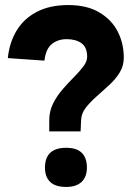

<svg xmlns="http://www.w3.org/2000/svg" viewBox="-20 -730 530 760"><path d="M156 -490 11 -500Q17 -561 45.5 -608.5Q74 -656 125.5 -683Q177 -710 250 -710Q324 -710 373 -681Q422 -652 446 -605Q470 -558 470 -502Q470 -469 453.5 -442.5Q437 -416 412 -393Q387 -370 362 -348Q337 -326 319.5 -303.5Q302 -281 301 -255L299 -210H175V-255Q175 -290 190 -320Q205 -350 227.5 -376Q250 -402 272.5 -424.5Q295 -447 310 -467Q325 -487 325 -505Q325 -543 302.5 -559Q280 -575 244 -575Q209 -575 185 -555.5Q161 -536 156 -490ZM158 -66Q158 -145 242 -145Q324 -145 324 -66Q324 -30 303 -10Q282 10 242 10Q199 10 178.5 -10Q158 -30 158 -66Z"/></svg>

Font: Haskoy ExtraBold
Style: Regular
Weight: 800
Designer: Ertekin Erdin
Foundry: Ertekin Erdin
Version: Version 2.000; ttfautohint (v1.8.4.7-5d5b)